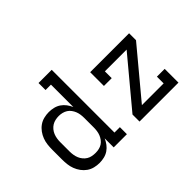

<svg xmlns="http://www.w3.org/2000/svg" viewBox="-115 -1079 1430 1430"><g transform="rotate(-45 600.0 -363.5)"><path d="M267 8Q241 8 214.5 1.5Q188 -5 166 -20.5Q144 -36 128 -58Q112 -80 102.5 -105Q93 -130 90 -156.5Q87 -183 87 -210V-310Q87 -337 90 -363.5Q93 -390 102.5 -415Q112 -440 128 -462Q144 -484 166 -499.5Q188 -515 214.5 -521.5Q241 -528 267 -528Q292 -528 317 -522Q342 -516 362.5 -502Q383 -488 398 -468Q413 -448 423 -425V-661H366V-735H505V-74H562V0H423V-95Q413 -72 398 -52Q383 -32 362.5 -18Q342 -4 317 2Q292 8 267 8ZM299 -66Q317 -66 335 -70Q353 -74 368 -83.5Q383 -93 394 -108Q405 -123 411.5 -139.5Q418 -156 420.5 -174Q423 -192 423 -210V-310Q423 -328 420.5 -346Q418 -364 411.5 -380.5Q405 -397 394 -412Q383 -427 368 -436.5Q353 -446 335 -450.5Q317 -455 299 -455Q281 -455 262.5 -451Q244 -447 228.5 -437.5Q213 -428 201 -413.5Q189 -399 182 -382Q175 -365 172 -346.5Q169 -328 169 -310V-210Q169 -192 172 -173.5Q175 -155 182 -138Q189 -121 201 -106.5Q213 -92 228.5 -82.5Q244 -73 262.5 -69.5Q281 -66 299 -66ZM695 0V-74L1006 -447H777V-375H695V-520H1105V-447L794 -74H1023V-145H1105V0Z"/></g></svg>

Font: Iosevka Plex Etoile
Style: Regular
Weight: 400
Designer: Belleve Invis
Foundry: Belleve Invis
Version: Version 25.1.1; ttfautohint (v1.8.4)